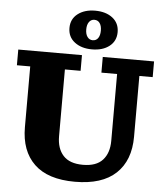

<svg xmlns="http://www.w3.org/2000/svg" viewBox="-61 -984 901 1048"><g transform="rotate(5 389.5 -460.0)"><path d="M388 10Q240 10 165.5 -61.5Q91 -133 91 -263V-596H18V-682H367V-596H281V-230Q281 -163 316 -124.5Q351 -86 424 -86Q497 -86 532 -124.5Q567 -163 567 -230V-596H481V-682H762V-596H689V-263Q689 -133 613 -61.5Q537 10 388 10ZM418 -718Q360 -718 323 -746.5Q286 -775 286 -824Q286 -873 323 -901.5Q360 -930 418 -930Q477 -930 513.5 -901.5Q550 -873 550 -824Q550 -775 513.5 -746.5Q477 -718 418 -718ZM418 -768Q437 -768 447.5 -783Q458 -798 458 -824Q458 -850 447.5 -865Q437 -880 418 -880Q400 -880 389 -865Q378 -850 378 -824Q378 -798 389 -783Q400 -768 418 -768Z"/></g></svg>

Font: Montagu Slab
Style: Bold
Weight: 700
Designer: Florian Karsten
Foundry: Florian Karsten
Version: Version 1.000